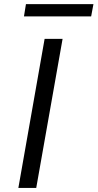

<svg xmlns="http://www.w3.org/2000/svg" viewBox="-20 -919 477 939"><path d="M97.2 -838.9 106.9 -898.9H437L425.8 -838.9ZM69.8 0 198.2 -729H286.1L157.2 0Z"/></svg>

Font: Hubot Sans
Style: Italic
Weight: 400
Italic angle: -10°
Designer: Deni Anggara
Foundry: GitHub
Version: Version 1.001;gftools[0.9.31]